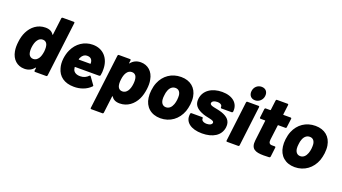

<svg xmlns="http://www.w3.org/2000/svg" viewBox="-67 -1390 3966 2226"><g transform="rotate(20 1915.5 -277.0)"><path d="M412 -688 386 -477C386 -473 383 -472 380 -476C362 -506 331 -525 279 -525C182 -525 111 -466 72 -387C52 -347 42 -305 37 -261C32 -221 31 -182 38 -145C55 -50 120 8 208 8C261 8 300 -14 328 -49C331 -53 334 -51 334 -47L329 -12C328 -5 333 0 340 0H477C484 0 489 -5 490 -12L573 -688C574 -695 570 -700 563 -700H425C419 -700 413 -695 412 -688ZM331 -173C315 -149 294 -134 267 -134C239 -134 220 -149 210 -172C202 -194 200 -224 204 -258C209 -294 218 -325 234 -347C249 -370 270 -383 297 -383C323 -383 341 -370 351 -348C360 -326 362 -295 358 -258C353 -224 345 -194 331 -173Z M1073 -304C1071 -432 993 -526 863 -526C757 -526 668 -464 624 -367C609 -335 599 -298 594 -258C589 -214 592 -176 602 -142C626 -49 701 8 818 8C895 9 971 -17 1023 -70C1029 -75 1030 -81 1025 -86L962 -174C958 -180 952 -180 946 -174C922 -149 889 -132 848 -132C799 -131 769 -151 758 -179C755 -188 753 -197 752 -207C751 -211 754 -213 757 -213H1053C1059 -213 1065 -217 1067 -225C1072 -252 1075 -279 1073 -304ZM846 -383C882 -383 904 -365 910 -332C911 -326 912 -320 912 -313C912 -310 910 -308 907 -308H768C766 -308 764 -310 765 -313C767 -321 769 -328 773 -334C788 -365 812 -383 846 -383Z M1624 -373C1608 -467 1542 -525 1455 -525C1401 -525 1362 -503 1334 -468C1331 -464 1328 -466 1329 -470L1333 -505C1334 -512 1330 -517 1323 -517H1185C1178 -517 1173 -512 1172 -505L1089 171C1088 178 1092 183 1099 183H1237C1244 183 1249 178 1250 171L1276 -40C1277 -44 1280 -45 1282 -41C1301 -11 1332 8 1384 8C1481 8 1552 -52 1591 -131C1610 -170 1620 -213 1626 -257C1631 -297 1632 -336 1624 -373ZM1429 -170C1413 -147 1392 -134 1365 -134C1339 -134 1321 -147 1311 -169C1302 -192 1300 -222 1305 -259C1309 -294 1318 -323 1332 -345C1347 -369 1369 -383 1396 -383C1424 -383 1443 -369 1452 -345C1460 -324 1462 -294 1458 -260C1454 -223 1444 -192 1429 -170Z M1886 8C2005 8 2099 -63 2140 -174C2149 -201 2156 -230 2160 -262C2164 -296 2164 -329 2159 -358C2142 -460 2068 -525 1953 -525C1836 -525 1745 -461 1702 -357C1690 -328 1682 -295 1678 -260C1674 -228 1674 -197 1678 -170C1692 -62 1769 8 1886 8ZM1904 -134C1865 -134 1843 -162 1838 -203C1836 -220 1837 -240 1840 -260C1842 -281 1846 -302 1853 -318C1867 -357 1895 -383 1933 -383C1972 -383 1993 -358 1999 -318C2001 -302 2000 -282 1998 -260C1995 -240 1992 -220 1985 -203C1970 -162 1943 -134 1904 -134Z M2400 8C2531 8 2627 -48 2640 -155C2650 -237 2600 -276 2532 -300C2456 -326 2374 -321 2379 -360C2382 -383 2410 -396 2445 -396C2485 -396 2508 -378 2504 -353C2504 -346 2508 -341 2515 -341H2642C2648 -341 2654 -346 2655 -353C2667 -455 2590 -525 2459 -525C2332 -525 2237 -461 2225 -356C2215 -276 2265 -240 2315 -217C2391 -180 2483 -190 2479 -150C2476 -129 2450 -115 2414 -115C2372 -115 2346 -134 2349 -159C2350 -166 2345 -171 2339 -171H2208C2201 -171 2195 -166 2194 -159L2193 -148C2182 -56 2260 8 2400 8Z M2847 -563C2895 -563 2936 -600 2942 -650C2948 -702 2918 -737 2868 -737C2819 -737 2779 -702 2773 -650C2767 -600 2797 -563 2847 -563ZM2708 0H2845C2852 0 2858 -5 2859 -12L2919 -505C2920 -512 2916 -517 2909 -517H2771C2764 -517 2759 -512 2758 -505L2698 -12C2697 -5 2701 0 2708 0Z M3301 -396 3315 -505C3316 -512 3311 -517 3305 -517H3216C3213 -517 3212 -519 3212 -522L3227 -643C3228 -650 3224 -655 3217 -655H3086C3079 -655 3074 -650 3073 -643L3058 -522C3058 -519 3055 -517 3052 -517H2997C2990 -517 2985 -512 2984 -505L2971 -396C2970 -389 2974 -384 2981 -384H3036C3039 -384 3041 -382 3040 -379L3010 -129C2997 -20 3056 3 3160 3C3182 3 3205 2 3229 1C3236 0 3241 -5 3242 -12L3256 -128C3257 -135 3253 -140 3246 -140H3210C3178 -140 3168 -161 3172 -197L3195 -379C3195 -382 3197 -384 3200 -384H3288C3295 -384 3301 -389 3301 -396Z M3543 8C3662 8 3756 -63 3797 -174C3806 -201 3813 -230 3817 -262C3821 -296 3821 -329 3816 -358C3799 -460 3725 -525 3610 -525C3493 -525 3402 -461 3359 -357C3347 -328 3339 -295 3335 -260C3331 -228 3331 -197 3335 -170C3349 -62 3426 8 3543 8ZM3561 -134C3522 -134 3500 -162 3495 -203C3493 -220 3494 -240 3497 -260C3499 -281 3503 -302 3510 -318C3524 -357 3552 -383 3590 -383C3629 -383 3650 -358 3656 -318C3658 -302 3657 -282 3655 -260C3652 -240 3649 -220 3642 -203C3627 -162 3600 -134 3561 -134Z"/></g></svg>

Font: Barlow ExtraBold
Style: Italic
Weight: 800
Italic angle: -7°
Designer: Jeremy Tribby
Foundry: Tribby Type
Version: Version 1.422;hotconv 1.0.109;makeotfexe 2.5.65596